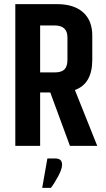

<svg xmlns="http://www.w3.org/2000/svg" viewBox="-20 -705 512 928"><path d="M174 -258V0H54V-685H256Q337 -685 381.5 -645.5Q426 -606 426 -533V-416Q426 -300 342 -270L450 0H318L223 -258ZM174 -582V-355H244Q277 -355 291.5 -369.5Q306 -384 306 -417V-524Q306 -582 244 -582ZM248 61Q280 61 280 91Q280 112 261.5 146.5Q243 181 226 203H184L209 61Z"/></svg>

Font: Khand SemiBold
Style: Regular
Weight: 600
Designer: Devanagari: Sanchit Sawaria, Jyotish Sonowal; Latin: Satya Rajpurohit
Foundry: Indian Type Foundry
Version: Version 1.101;PS 1.0;hotconv 1.0.78;makeotf.lib2.5.61930; tt